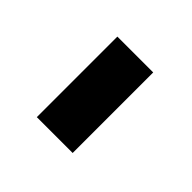

<svg xmlns="http://www.w3.org/2000/svg" viewBox="-80 -765 445 445"><g transform="rotate(45 142.5 -543.0)"><path d="M80.5 -411H198V-675H80.5Z"/></g></svg>

Font: Anybody
Style: Bold
Weight: 700
Designer: Tyler Finck
Foundry: Etcetera Type Company
Version: Version 1.110